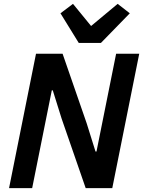

<svg xmlns="http://www.w3.org/2000/svg" viewBox="-20 -977 743 997"><path d="M300 -361 254 -508H249L147 0H27L167 -698H305L430 -337L476 -190H481L583 -698H703L563 0H425ZM389 -754 294 -908 359 -957 453 -842 591 -957 654 -908 504 -754Z"/></svg>

Font: IBM Plex Sans SmBld
Style: Italic
Weight: 600
Italic angle: -11°
Designer: Mike Abbink, Paul van der Laan, Pieter van Rosmalen
Foundry: Bold Monday
Version: Version 3.005